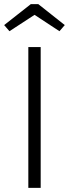

<svg xmlns="http://www.w3.org/2000/svg" viewBox="-27 -914 335 934"><path d="M170.9 0H110.8V-685.1H170.9ZM141.1 -841.8 19 -762.2 -6.8 -792 123 -894H159.2L288.1 -792L262.2 -762.2Z"/></svg>

Font: FiraSans-Light
Style: Regular
Weight: 300
Designer: Carrois Corporate & Edenspiekermann AG
Foundry: Carrois Corporate GbR & Edenspiekermann AG
Version: Version 3.106;PS 003.106;hotconv 1.0.70;makeotf.lib2.5.58329